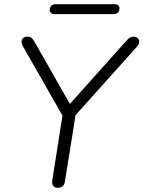

<svg xmlns="http://www.w3.org/2000/svg" viewBox="-20 -885 681 911"><path d="M254 6Q239 6 232.5 -3.5Q226 -13 228 -29L281 -366L287 -318L89 -665Q82 -678 82.5 -688.5Q83 -699 90.5 -705Q98 -711 110 -711Q123 -711 129.5 -705.5Q136 -700 143 -688L319 -379H300L581 -693Q589 -703 597 -707Q605 -711 615 -711Q626 -711 633 -704.5Q640 -698 640.5 -687.5Q641 -677 631 -665L320 -318L343 -366L288 -24Q284 6 254 6ZM241 -818Q216 -818 216 -838Q216 -851 223.5 -858Q231 -865 243 -865H521Q547 -865 547 -845Q547 -833 539.5 -825.5Q532 -818 519 -818Z"/></svg>

Font: Nunito ExtraLight Light
Style: Italic
Weight: 300
Italic angle: -9°
Version: Version 3.602